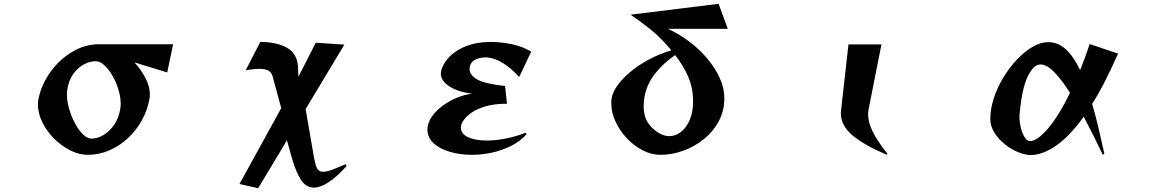

<svg xmlns="http://www.w3.org/2000/svg" viewBox="-20 -800 6040 1007"><path d="M685 -473Q718 -437 742 -392.5Q766 -348 766 -304Q766 -299 765.5 -293Q765 -287 764 -281Q753 -221 723.5 -168Q694 -115 650 -74.5Q606 -34 552.5 -11Q499 12 440 12Q394 12 348 -11.5Q302 -35 263.5 -73.5Q225 -112 202 -158.5Q179 -205 179 -252Q179 -268 182 -281Q191 -331 218.5 -381.5Q246 -432 288.5 -474Q331 -516 385 -542Q439 -568 500 -568H888L857 -420ZM460 -73Q492 -73 524 -92.5Q556 -112 580 -147.5Q604 -183 611 -231Q612 -237 612.5 -243Q613 -249 613 -255Q613 -291 601 -330.5Q589 -370 569.5 -403.5Q550 -437 527 -458Q504 -479 482 -479Q451 -479 419.5 -462Q388 -445 364.5 -412.5Q341 -380 333 -331Q332 -325 331.5 -318.5Q331 -312 331 -305Q331 -268 343 -227.5Q355 -187 374 -152Q393 -117 415.5 -95Q438 -73 460 -73Z M1798 71Q1745 129 1702.5 156.5Q1660 184 1627 184Q1585 184 1559 144Q1533 104 1513 36L1485 -64L1334 187L1236 165L1455 -233L1410 -399Q1404 -420 1388 -429.5Q1372 -439 1340 -439Q1326 -439 1308.5 -437Q1291 -435 1269 -432L1345 -580Q1432 -580 1486 -549Q1540 -518 1543 -447L1545 -397L1636 -576L1786 -566L1583 -228L1626 22Q1633 62 1642 81.5Q1651 101 1675 101Q1693 101 1721.5 90.5Q1750 80 1793 61Z M2741 -95Q2707 -58 2660 -34.5Q2613 -11 2560 0.5Q2507 12 2455 12Q2393 12 2340 -3.5Q2287 -19 2254.5 -48.5Q2222 -78 2222 -120Q2222 -124 2222 -127.5Q2222 -131 2223 -135Q2228 -167 2250.5 -196Q2273 -225 2306.5 -249Q2340 -273 2379 -288.5Q2418 -304 2456 -309Q2385 -317 2338.5 -346Q2292 -375 2292 -415Q2292 -420 2293.5 -425.5Q2295 -431 2296 -436Q2317 -499 2386 -539.5Q2455 -580 2555 -580Q2605 -580 2662.5 -568.5Q2720 -557 2766 -529L2703 -396Q2660 -444 2614 -471.5Q2568 -499 2526 -499Q2498 -499 2474.5 -488Q2451 -477 2445 -454Q2444 -450 2443.5 -446Q2443 -442 2443 -437Q2443 -406 2483.5 -383Q2524 -360 2629 -349L2639 -256Q2575 -256 2529.5 -243Q2484 -230 2456 -211Q2428 -192 2414 -172.5Q2400 -153 2398 -139Q2398 -137 2397.5 -135.5Q2397 -134 2397 -132Q2397 -98 2435 -80.5Q2473 -63 2534 -63Q2578 -63 2630.5 -73Q2683 -83 2738 -104Z M3483 -649Q3540 -623 3593.5 -583Q3647 -543 3688.5 -494Q3730 -445 3754.5 -391.5Q3779 -338 3779 -284Q3779 -219 3750 -164.5Q3721 -110 3672 -70.5Q3623 -31 3563.5 -9.5Q3504 12 3444 12Q3396 12 3350 -12Q3304 -36 3267 -75.5Q3230 -115 3208 -163Q3186 -211 3186 -259Q3186 -265 3186.5 -271.5Q3187 -278 3188 -284Q3193 -317 3219.5 -353.5Q3246 -390 3288.5 -425Q3331 -460 3385.5 -489Q3440 -518 3501 -536Q3497 -541 3493 -546Q3489 -551 3485 -555Q3435 -612 3386 -650.5Q3337 -689 3287 -723L3749 -780L3797 -649ZM3521 -511Q3459 -469 3414.5 -412.5Q3370 -356 3359 -284Q3356 -263 3356 -244Q3356 -186 3383 -149.5Q3410 -113 3450 -95Q3470 -86 3490 -86Q3523 -86 3551.5 -108Q3580 -130 3597.5 -171Q3615 -212 3615 -268Q3615 -339 3589.5 -397.5Q3564 -456 3521 -511Z M4631 12Q4508 -41 4449 -92Q4390 -143 4390 -206Q4390 -209 4390.5 -212.5Q4391 -216 4391 -219L4430 -567H4603L4536 -229Q4533 -216 4533 -200Q4533 -160 4556.5 -111Q4580 -62 4634 6Z M5764 12Q5745 -28 5719 -80.5Q5693 -133 5664 -188Q5591 -86 5519.5 -36.5Q5448 13 5386 13Q5356 13 5319.5 -2Q5283 -17 5250 -43.5Q5217 -70 5195.5 -104Q5174 -138 5174 -176Q5174 -229 5192.5 -285.5Q5211 -342 5243 -394.5Q5275 -447 5314.5 -488.5Q5354 -530 5396 -554.5Q5438 -579 5477 -579Q5529 -579 5570 -541.5Q5611 -504 5645 -432Q5658 -464 5670.5 -498Q5683 -532 5695 -569L5844 -519Q5810 -442 5776.5 -376Q5743 -310 5708 -255Q5725 -198 5740.5 -133Q5756 -68 5772 6ZM5592 -313Q5552 -377 5511.5 -419.5Q5471 -462 5437 -462Q5401 -462 5370.5 -399.5Q5340 -337 5328 -206Q5327 -202 5327 -197Q5327 -192 5327 -187Q5327 -157 5334.5 -128Q5342 -99 5354.5 -79.5Q5367 -60 5382 -60Q5420 -60 5476.5 -126Q5533 -192 5592 -313Z"/></svg>

Font: Reggae One
Style: Regular
Weight: 400
Designer: Fontworks Inc.
Foundry: Fontworks Inc.
Version: Version 1.100